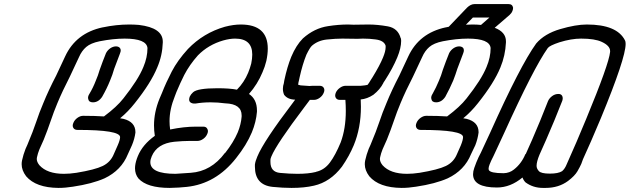

<svg xmlns="http://www.w3.org/2000/svg" viewBox="-20 -920 3083 940"><path d="M435 -419Q415 -419 412 -435Q411 -438 411 -441Q411 -447 414 -454L418 -461Q436 -491 449 -525Q460 -550 468 -578Q482 -618 499 -660Q507 -675 520.5 -684Q534 -693 549 -693Q564 -692 569 -682Q571 -678 571 -673Q571 -667 568 -660L567 -657Q553 -622 539 -583Q531 -554 519 -526Q503 -486 480 -446Q462 -419 435 -419ZM266 0Q156 -1 108 -57Q86 -86 86 -116Q86 -126 88 -135Q94 -163 105 -191L114 -211Q143 -280 157.5 -324Q172 -368 192 -415Q218 -479 255 -550L299 -644Q352 -758 482 -786H483Q549 -800 613 -800Q636 -800 660 -798Q777 -784 777 -716V-712Q775 -648 750 -590Q719 -514 640 -415Q607 -373 568 -341L585 -338Q643 -323 643 -273V-271Q639 -240 626 -209L606 -165Q574 -86 492 -47Q431 -20 337 -6Q300 0 266 0ZM293 -69Q321 -69 354 -74Q445 -89 483 -107.5Q521 -126 537 -165L556 -208Q568 -235 568 -249Q567 -284 359 -284Q345 -284 339 -294Q336 -299 336 -305Q336 -311 339 -318Q345 -333 359 -343Q373 -353 387 -353Q445 -353 489 -350Q552 -397 584 -438Q657 -530 682 -592Q702 -639 702 -685Q697 -731 590 -731Q535 -731 468 -718Q424 -709 402 -690Q380 -671 367 -641L322 -545Q286 -475 261 -415Q243 -372 228 -327.5Q213 -283 194 -236L173 -189Q165 -169 161 -150Q160 -146 160 -142Q160 -127 173 -111Q211 -69 293 -69Z M811 0Q700 0 658 -46Q641 -67 641 -96Q641 -117 650 -143L655 -156Q678 -212 738 -255Q734 -280 734 -306Q734 -371 761 -437L773 -465Q793 -516 821 -570Q849 -624 900 -680Q976 -759 1081 -789Q1123 -800 1159 -800Q1291 -800 1291 -682Q1291 -655 1284 -622Q1277 -593 1265 -566Q1241 -508 1199 -460Q1238 -434 1238 -379V-373Q1234 -323 1213 -272Q1187 -210 1136 -146Q1037 -20 894 -5Q859 -1 811 0ZM839 -69 914 -74Q1014 -81 1081 -171L1083 -172Q1123 -223 1144 -272Q1160 -311 1163 -349V-355Q1163 -411 1084 -414H1083Q1046 -419 1011 -419Q972 -419 937 -413H931Q920 -413 912 -419Q906 -424 906 -433Q906 -439 909 -447Q914 -458 925 -468Q946 -488 1045 -488Q1104 -488 1140 -481Q1175 -516 1195 -564Q1204 -586 1210 -609Q1215 -633 1215 -653Q1215 -731 1131 -731Q1105 -731 1073 -722Q1000 -701 949 -649Q908 -603 882 -553Q862 -513 844 -470L836 -449Q810 -385 810 -327Q810 -306 813 -286Q880 -300 940 -300H975Q990 -300 995 -289Q998 -284 998 -278Q998 -272 995 -265Q989 -250 975 -240Q961 -230 946 -230H907Q876 -230 833 -226Q749 -217 723 -155Q716 -139 716 -126Q716 -69 839 -69Z M1436 -69Q1490 -69 1526 -78Q1527 -78 1528 -79Q1568 -88 1595 -124Q1622 -160 1648 -223Q1673 -290 1673 -377Q1673 -403 1671 -431H1644Q1630 -431 1624 -441Q1621 -446 1621 -452Q1621 -459 1624 -466Q1630 -480 1644 -490Q1658 -500 1672 -500H1746Q1770 -502 1777 -504L1780 -505Q1787 -514 1795 -528Q1799 -534 1804 -542Q1839 -599 1855 -638Q1868 -669 1868 -689V-696Q1860 -722 1818 -727Q1789 -731 1757 -731L1730 -730L1656 -731Q1623 -731 1580 -726.5Q1537 -722 1507 -696Q1497 -687 1480 -652Q1461 -605 1447 -542L1444 -528Q1440 -513 1440 -507V-505L1452 -502L1495 -499Q1503 -499 1510 -500H1545Q1559 -500 1565 -490Q1568 -485 1568 -479Q1568 -473 1565 -466Q1559 -451 1545 -441Q1531 -431 1517 -431H1497Q1486 -416 1470 -395Q1334 -215 1309 -155Q1304 -143 1304 -138V-127Q1304 -78 1351 -73.5Q1398 -69 1436 -69ZM1407 0Q1365 0 1315 -5Q1228 -14 1228 -104V-114Q1230 -131 1240 -154Q1271 -229 1414 -417Q1419 -425 1425 -432Q1388 -433 1371 -456Q1365 -470 1365 -485Q1365 -499 1370 -514V-515L1372 -527Q1386 -593 1406 -642Q1430 -699 1463 -732Q1519 -782 1586 -792Q1637 -800 1684 -800L1711 -799L1784 -800Q1828 -800 1878.5 -791Q1929 -782 1942 -732H1943Q1944 -726 1944 -720Q1944 -685 1925 -639Q1903 -586 1865 -527Q1861 -520 1857 -515V-514Q1841 -482 1808 -456Q1778 -436 1746 -433Q1747 -415 1747 -397Q1747 -294 1712 -209Q1690 -156 1654 -104Q1597 -29 1517 -11Q1470 0 1407 0Z M2115 -419Q2095 -419 2092 -435Q2091 -438 2091 -441Q2091 -447 2094 -454L2098 -461Q2115 -491 2129 -525Q2140 -550 2148 -578Q2162 -618 2179 -660Q2187 -675 2200.5 -684Q2214 -693 2229 -693Q2244 -692 2249 -683Q2251 -678 2251 -673Q2251 -667 2248 -660L2247 -657Q2233 -622 2219 -583Q2210 -554 2199 -526Q2182 -486 2160 -446Q2142 -419 2115 -419ZM1973 -69Q2001 -69 2034 -74Q2125 -89 2163 -107.5Q2201 -126 2217 -165L2236 -208Q2247 -235 2247 -249Q2247 -284 2039 -284Q2025 -284 2019 -294Q2016 -299 2016 -305Q2016 -311 2019 -318Q2025 -333 2039 -343Q2053 -353 2067 -353Q2125 -353 2169 -350Q2232 -397 2264 -438Q2337 -530 2362 -592Q2382 -639 2382 -685Q2377 -731 2271 -731Q2215 -731 2148 -718Q2104 -709 2082 -690Q2060 -671 2047 -641L2002 -545Q1966 -475 1941 -415Q1923 -372 1908 -327.5Q1893 -283 1874 -236L1853 -189Q1845 -169 1841 -150Q1840 -146 1840 -142Q1840 -127 1853 -111Q1891 -69 1973 -69ZM2402 -784Q2457 -763 2457 -718V-712Q2454 -648 2430 -590Q2399 -514 2320 -415Q2287 -373 2248 -341L2265 -338Q2323 -323 2323 -273V-271Q2319 -240 2307 -209L2286 -165Q2254 -86 2172 -47Q2111 -20 2017 -6Q1980 0 1946 0Q1836 -1 1788 -57Q1766 -86 1766 -116Q1766 -126 1768 -135Q1774 -163 1785 -191L1794 -211Q1823 -280 1837.5 -324Q1852 -368 1872 -415Q1898 -479 1935 -550L1979 -644Q2032 -758 2162 -786H2163L2177 -789L2267 -883Q2285 -900 2303 -900H2470Q2489 -900 2492 -882Q2492 -874 2489 -867Q2485 -856 2475 -847ZM2261 -799Q2278 -800 2293 -800Q2314 -800 2335 -798L2376 -834H2295Z M2825 -731Q2777 -731 2719 -713Q2671 -697 2662 -685Q2593 -588 2448 -268L2396 -156Q2384 -133 2377 -115Q2372 -102 2372 -94Q2372 -91 2373 -88Q2380 -72 2446 -72Q2475 -73 2496 -90Q2533 -119 2552 -165L2554 -166Q2581 -224 2625 -330L2663 -425Q2669 -439 2683 -449.5Q2697 -460 2714 -460Q2727 -460 2732 -451Q2735 -446 2735 -439Q2735 -434 2733 -427Q2714 -380 2694 -330Q2650 -225 2621 -162Q2607 -128 2607 -108Q2607 -95 2618 -82.5Q2629 -70 2672 -70Q2713 -70 2732 -82Q2746 -94 2755 -117L2766 -142Q2797 -210 2850 -338Q2961 -606 2967 -666V-670Q2967 -696 2926 -715Q2892 -731 2825 -731ZM2853 -800Q3001 -800 3040 -722Q3043 -717 3043 -705Q3043 -635 2922 -342Q2870 -218 2834 -140L2826 -118Q2820 -104 2807 -81.5Q2794 -59 2761 -34Q2715 0 2651 0H2638Q2590 0 2553 -27Q2543 -37 2538 -51Q2479 -2 2413 -2Q2296 -2 2296 -67Q2296 -81 2302 -98L2312 -125Q2323 -152 2334 -172L2380 -271Q2527 -599 2605 -707Q2646 -755 2722.5 -777.5Q2799 -800 2853 -800Z"/></svg>

Font: Bubblez Graffiti
Style: Italic
Weight: 400
Italic angle: -22.5°
Designer: GGBotNet
Foundry: GGBotNet
Version: 1.00